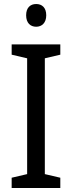

<svg xmlns="http://www.w3.org/2000/svg" viewBox="-20 -935 358 955"><path d="M160 -915C131 -915 110 -897 110 -859C110 -821 131 -802 160 -802C188 -802 210 -821 210 -859C210 -897 189 -915 160 -915ZM280 0V-51L203 -69V-645L280 -663V-714H38V-663L115 -645V-69L38 -51V0Z"/></svg>

Font: Noto Sans Sinhala SemiCondensed
Style: Regular
Weight: 400
Width: 4
Designer: Jelle Bosma - Monotype Design Team
Foundry: Monotype Imaging Inc.
Version: Version 2.006